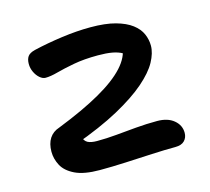

<svg xmlns="http://www.w3.org/2000/svg" viewBox="-81 -602 774 707"><g transform="rotate(-15 306.0 -248.5)"><path d="M217 10Q157 10 123 -6.5Q89 -23 75.5 -48.5Q62 -74 62 -101Q62 -132 75 -152Q88 -172 113 -180Q212 -219 278 -256.5Q344 -294 378 -331.5Q412 -369 414 -406L441 -358Q427 -374 411 -383Q395 -392 373 -396Q351 -400 319 -400Q266 -400 226 -392.5Q186 -385 158.5 -377.5Q131 -370 112 -370Q101 -370 90 -379.5Q79 -389 72 -404Q65 -419 65 -435Q65 -453 72.5 -463.5Q80 -474 100 -479Q151 -491 209 -499Q267 -507 319 -507Q376 -507 414 -496.5Q452 -486 475 -468.5Q498 -451 507.5 -429Q517 -407 517 -384Q517 -356 499 -323Q481 -290 439 -253.5Q397 -217 327.5 -179Q258 -141 155 -104L182 -128Q187 -109 199.5 -102.5Q212 -96 235 -96Q271 -96 308.5 -99.5Q346 -103 386 -106.5Q426 -110 467 -110Q507 -110 530.5 -90.5Q554 -71 554 -42Q554 -24 542.5 -12Q531 0 507 0Q468 0 418 2.5Q368 5 316 7.5Q264 10 217 10Z"/></g></svg>

Font: Shantell Sans Medium
Style: Regular
Weight: 500
Designer: Stephen Nixon, Anya Danilova, Shantell Martin
Foundry: Arrow Type
Version: Version 1.011;[c5ecc13dd]